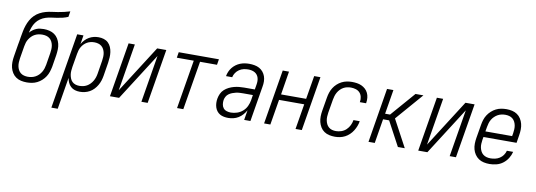

<svg xmlns="http://www.w3.org/2000/svg" viewBox="-67 -1185 5134 1840"><g transform="rotate(10 2500.0 -265.0)"><path d="M201 8Q172 8 145 2Q118 -4 96 -19Q74 -34 59.5 -57Q45 -80 38.5 -106Q32 -132 32.5 -160.5Q33 -189 38 -218L57 -334Q61 -353 64 -372Q67 -391 70 -410Q75 -439 80.5 -467.5Q86 -496 95.5 -524.5Q105 -553 120 -580Q135 -607 157 -629Q179 -651 206.5 -665.5Q234 -680 263 -688Q292 -696 321 -699.5Q350 -703 379.5 -708Q409 -713 438 -719.5Q467 -726 495 -735L486 -680Q460 -669 433.5 -662.5Q407 -656 379.5 -652Q352 -648 325 -644.5Q298 -641 271.5 -632.5Q245 -624 221 -607.5Q197 -591 180.5 -568Q164 -545 154.5 -518.5Q145 -492 139 -465Q152 -480 168 -492Q184 -504 201.5 -511.5Q219 -519 238 -521.5Q257 -524 275 -524Q303 -524 330 -517.5Q357 -511 378.5 -496Q400 -481 414 -458Q428 -435 434.5 -409Q441 -383 440 -355Q439 -327 435 -299L416 -182Q411 -157 403 -132Q395 -107 380.5 -84.5Q366 -62 345.5 -43.5Q325 -25 301 -13Q277 -1 251.5 3.5Q226 8 201 8ZM202 -47Q221 -47 239.5 -51Q258 -55 275.5 -64.5Q293 -74 307 -88Q321 -102 331 -119Q341 -136 347 -154.5Q353 -173 356 -191L375 -308Q378 -327 379 -346.5Q380 -366 376.5 -384.5Q373 -403 364.5 -419.5Q356 -436 342 -447.5Q328 -459 309.5 -464Q291 -469 271 -469Q271 -469 271 -469Q271 -469 271 -469Q253 -469 234.5 -465.5Q216 -462 198.5 -453Q181 -444 167 -430Q153 -416 142.5 -399.5Q132 -383 126.5 -365Q121 -347 118 -329L98 -209Q95 -189 94 -169.5Q93 -150 96.5 -131.5Q100 -113 108.5 -96.5Q117 -80 131 -68.5Q145 -57 164 -52Q183 -47 202 -47Z M476 205 598 -530H659L645 -443Q657 -465 674.5 -483.5Q692 -502 713.5 -514.5Q735 -527 758.5 -532.5Q782 -538 805 -538Q832 -538 856.5 -530.5Q881 -523 899 -506Q917 -489 927 -465.5Q937 -442 940.5 -417Q944 -392 942.5 -365.5Q941 -339 937 -312L916 -182Q912 -158 904.5 -134.5Q897 -111 884 -88.5Q871 -66 853 -47Q835 -28 812.5 -15.5Q790 -3 765.5 2.5Q741 8 717 8Q692 8 669 1Q646 -6 629 -22Q612 -38 602.5 -59.5Q593 -81 589 -104L538 205ZM703 -47Q722 -47 740.5 -51Q759 -55 776 -64.5Q793 -74 807 -88.5Q821 -103 831 -120Q841 -137 847 -155Q853 -173 856 -191L877 -321Q880 -341 881 -360.5Q882 -380 878.5 -398.5Q875 -417 866.5 -433.5Q858 -450 844 -461.5Q830 -473 811.5 -478Q793 -483 774 -483Q756 -483 738 -479Q720 -475 704 -466Q688 -457 674.5 -443.5Q661 -430 651.5 -413.5Q642 -397 637 -380Q632 -363 629 -345L607 -215Q604 -196 602.5 -176Q601 -156 604 -137.5Q607 -119 614 -101.5Q621 -84 634 -71.5Q647 -59 665 -53Q683 -47 703 -47Z M1010 0 1098 -530H1159L1083 -71L1376 -530H1465L1377 0H1316L1392 -459L1099 0Z M1663 0 1742 -475H1577L1586 -530H1977L1968 -475H1803L1724 0Z M2161 8Q2140 8 2119 4Q2098 0 2080.5 -10Q2063 -20 2050.5 -36.5Q2038 -53 2032 -72.5Q2026 -92 2025 -113.5Q2024 -135 2028 -157Q2032 -181 2043 -205Q2054 -229 2073.5 -246.5Q2093 -264 2116.5 -275.5Q2140 -287 2164.5 -293.5Q2189 -300 2213.5 -302.5Q2238 -305 2262 -305H2366L2374 -353Q2377 -370 2377 -387Q2377 -404 2372.5 -419.5Q2368 -435 2358.5 -447.5Q2349 -460 2335 -468Q2321 -476 2304.5 -479.5Q2288 -483 2271 -483Q2249 -483 2226.5 -478Q2204 -473 2184 -459.5Q2164 -446 2150.5 -426Q2137 -406 2132 -383H2072Q2076 -406 2085 -427Q2094 -448 2108.5 -466.5Q2123 -485 2142.5 -499.5Q2162 -514 2183.5 -522.5Q2205 -531 2227 -534.5Q2249 -538 2271 -538Q2297 -538 2322.5 -533.5Q2348 -529 2369.5 -517.5Q2391 -506 2406.5 -487Q2422 -468 2430 -445Q2438 -422 2438.5 -396Q2439 -370 2434 -344L2377 0H2316L2332 -96Q2319 -73 2301 -52.5Q2283 -32 2260 -18Q2237 -4 2211.5 2Q2186 8 2161 8ZM2177 -47Q2207 -47 2237.5 -57Q2268 -67 2292.5 -88.5Q2317 -110 2330.5 -139Q2344 -168 2349 -198L2357 -249H2262Q2245 -249 2227.5 -248Q2210 -247 2192.5 -243Q2175 -239 2158 -232.5Q2141 -226 2125.5 -215Q2110 -204 2101 -187.5Q2092 -171 2089 -154Q2086 -133 2089 -112Q2092 -91 2104 -75.5Q2116 -60 2136 -53.5Q2156 -47 2177 -47Z M2510 0 2598 -530H2659L2622 -302H2866L2904 -530H2965L2877 0H2816L2857 -247H2612L2571 0Z M3200 8Q3171 8 3144 2Q3117 -4 3095 -19Q3073 -34 3059 -57Q3045 -80 3038.5 -106Q3032 -132 3032.5 -160.5Q3033 -189 3038 -218L3060 -348Q3064 -373 3072 -397.5Q3080 -422 3094 -444.5Q3108 -467 3128 -485.5Q3148 -504 3171.5 -516Q3195 -528 3220.5 -533Q3246 -538 3271 -538Q3295 -538 3319 -534.5Q3343 -531 3364 -521.5Q3385 -512 3402 -496.5Q3419 -481 3429 -460Q3439 -439 3441.5 -415Q3444 -391 3440 -366Q3440 -365 3439.5 -363.5Q3439 -362 3439 -360H3378Q3378 -361 3378.5 -362Q3379 -363 3379 -364Q3383 -388 3377.5 -412Q3372 -436 3356.5 -452.5Q3341 -469 3318 -476Q3295 -483 3271 -483Q3252 -483 3233.5 -479Q3215 -475 3198 -465.5Q3181 -456 3167 -441.5Q3153 -427 3143.5 -410Q3134 -393 3128.5 -375Q3123 -357 3120 -339L3098 -209Q3095 -189 3094 -169.5Q3093 -150 3096.5 -132Q3100 -114 3108 -97.5Q3116 -81 3130 -69Q3144 -57 3162 -52Q3180 -47 3200 -47Q3226 -47 3252.5 -56Q3279 -65 3299.5 -84.5Q3320 -104 3332 -129Q3344 -154 3348 -180H3409Q3405 -155 3396 -131.5Q3387 -108 3373 -85.5Q3359 -63 3339.5 -44.5Q3320 -26 3297 -14Q3274 -2 3249 3Q3224 8 3200 8Z M3526 0 3613 -530H3675L3636 -293H3684L3890 -530H3967L3737 -265L3879 0H3812L3797 -28L3685 -237H3626L3587 0Z M4010 0 4098 -530H4159L4083 -71L4376 -530H4465L4377 0H4316L4392 -459L4099 0Z M4704 8Q4675 8 4647.5 2Q4620 -4 4598 -19Q4576 -34 4561 -56.5Q4546 -79 4539 -105Q4532 -131 4532.5 -160Q4533 -189 4538 -218L4560 -348Q4564 -373 4572 -398Q4580 -423 4594.5 -445.5Q4609 -468 4629.5 -486.5Q4650 -505 4674 -517Q4698 -529 4723.5 -533.5Q4749 -538 4775 -538Q4803 -538 4830 -532Q4857 -526 4879 -511Q4901 -496 4915.5 -473Q4930 -450 4936.5 -424Q4943 -398 4942.5 -369.5Q4942 -341 4937 -312L4925 -237H4603L4598 -209Q4595 -189 4594 -169Q4593 -149 4597 -131Q4601 -113 4609.5 -96.5Q4618 -80 4632.5 -68.5Q4647 -57 4665.5 -52Q4684 -47 4704 -47Q4726 -47 4749 -52Q4772 -57 4792.5 -70Q4813 -83 4827 -103Q4841 -123 4847 -146H4908Q4900 -113 4881 -82.5Q4862 -52 4833.5 -30.5Q4805 -9 4771 -0.5Q4737 8 4704 8ZM4872 -293 4877 -321Q4880 -341 4881 -360.5Q4882 -380 4878.5 -398.5Q4875 -417 4866.5 -433.5Q4858 -450 4844 -461.5Q4830 -473 4811.5 -478Q4793 -483 4773 -483Q4755 -483 4736 -479Q4717 -475 4700 -465.5Q4683 -456 4668.5 -442Q4654 -428 4644 -411Q4634 -394 4628.5 -375.5Q4623 -357 4620 -339L4612 -293Z"/></g></svg>

Font: Iosevka Curly Light Oblique
Style: Regular
Weight: 300
Italic angle: -9°
Monospace: yes
Designer: Belleve Invis
Foundry: Belleve Invis
Version: Version 11.1.0; ttfautohint (v1.8.3)